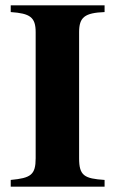

<svg xmlns="http://www.w3.org/2000/svg" viewBox="-20 -696 429 716"><path d="M113 -106C113 -44 95 -32 20 -25V0H370V-25C294 -30 275 -41 275 -106V-576C275 -632 296 -648 370 -651V-676H20V-651C92 -646 113 -632 113 -576Z"/></svg>

Font: STIXGeneral
Style: Bold
Weight: 700
Designer: MicroPress Inc., with final additions and corrections provided by Coen Hoffman, Elsevier (retired)
Version: Version 1.1.0